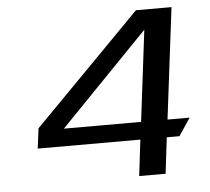

<svg xmlns="http://www.w3.org/2000/svg" viewBox="-49 -701 822 753"><g transform="rotate(-5 362.5 -324.5)"><path d="M640 -142 686 -211H599L653 -649H513L92 -221L82 -142H486L469 0H573L590 -142ZM495 -211H191L539 -570Z"/></g></svg>

Font: Gamestation Extended
Style: Italic
Weight: 400
Width: 7
Designer: Jonas Hecksher
Foundry: Jonas Hecksher, Playtypeª, e-types AS
Version: Version 1.003